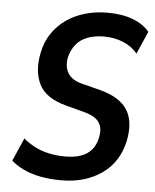

<svg xmlns="http://www.w3.org/2000/svg" viewBox="-52 -759 656 814"><g transform="rotate(5 276.0 -352.5)"><path d="M238 10Q193 10 152 2.5Q111 -5 78.5 -20.5Q46 -36 25 -55L68 -153Q89 -135 117 -120.5Q145 -106 178 -99Q211 -92 246 -92Q286 -92 314 -102Q342 -112 359.5 -133Q377 -154 383 -185Q389 -214 382.5 -233.5Q376 -253 359 -265.5Q342 -278 313 -286L230 -308Q144 -331 116.5 -386.5Q89 -442 105 -521Q114 -567 138 -603Q162 -639 197.5 -664Q233 -689 277.5 -702Q322 -715 373 -715Q436 -715 481.5 -697.5Q527 -680 552 -649L510 -553Q486 -582 449 -597.5Q412 -613 366 -613Q329 -613 298.5 -602Q268 -591 249 -568Q230 -545 222 -513Q214 -473 230.5 -445Q247 -417 290 -406L372 -385Q457 -362 487.5 -311.5Q518 -261 501 -179Q491 -134 468.5 -99Q446 -64 411 -39.5Q376 -15 333 -2.5Q290 10 238 10Z"/></g></svg>

Font: Nunito Sans 10pt Condensed
Style: Bold Italic
Weight: 700
Width: 3
Italic angle: -9°
Designer: Vernon Adams
Foundry: Vernon Adams
Version: Version 3.101;gftools[0.9.27]